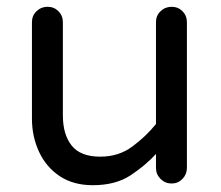

<svg xmlns="http://www.w3.org/2000/svg" viewBox="-20 -535 649 565"><path d="M253 10Q196 10 156 -16.5Q116 -43 95 -88Q74 -133 74 -186V-470Q74 -489 87.5 -502Q101 -515 120 -515Q139 -515 152 -502Q165 -489 165 -470V-196Q165 -139 191 -106.5Q217 -74 275 -74Q329 -74 369 -103.5Q409 -133 439 -170V-470Q439 -489 452.5 -502Q466 -515 485 -515Q504 -515 517 -502Q530 -489 530 -470V-41Q530 -22 517 -8.5Q504 5 485 5Q466 5 452.5 -8.5Q439 -22 439 -41V-82Q408 -48 364 -19Q320 10 253 10Z"/></svg>

Font: Varela Round
Style: Regular
Weight: 400
Designer: Joe Prince, Avraham Cornfeld
Foundry: Joe Prince, Avraham Cornfeld
Version: Version 3.010; ttfautohint (v1.8.4.7-5d5b)